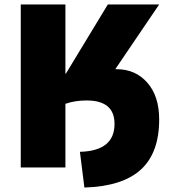

<svg xmlns="http://www.w3.org/2000/svg" viewBox="-20 -750 761 860"><path d="M497 -441 498 -440H503Q587 -440 640 -379.5Q693 -319 693 -215Q693 -65 610.5 10Q528 85 358 90L338 -70Q493 -74 493 -195Q493 -300 368 -300Q315 -300 273 -285V0H73V-730H273V-420H275L463 -730H693Z"/></svg>

Font: M PLUS 1p Black
Style: Regular
Weight: 900
Version: Version 1.061